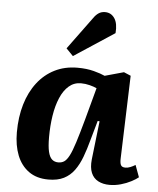

<svg xmlns="http://www.w3.org/2000/svg" viewBox="-56 -848 747 910"><g transform="rotate(5 317.5 -393.0)"><path d="M541 -117Q540 -95 545 -84.5Q550 -74 567 -74Q578 -74 590.5 -79Q603 -84 614 -91L635 -34Q623 -24 601 -12.5Q579 -1 552.5 6.5Q526 14 499 14Q468 14 445 2Q422 -10 411.5 -35Q401 -60 405 -99L426 -282L417 -283L391 -191Q379 -146 365 -108.5Q351 -71 331 -43.5Q311 -16 281.5 -1Q252 14 208 14Q152 14 114.5 -13Q77 -40 58.5 -87Q40 -134 40 -196Q40 -269 58 -329.5Q76 -390 110 -434Q144 -478 192 -502Q240 -526 300 -526Q344 -526 378 -517Q412 -508 431 -499L521 -524L554 -510ZM248 -71Q264 -71 276 -79Q288 -87 299.5 -109Q311 -131 324.5 -173.5Q338 -216 357 -285L398 -437Q386 -443 365 -448.5Q344 -454 323 -454Q290 -454 265.5 -433Q241 -412 225 -374.5Q209 -337 201.5 -288.5Q194 -240 194 -186Q194 -142 200 -117Q206 -92 218 -81.5Q230 -71 248 -71ZM353 -767Q364 -783 377 -791.5Q390 -800 407 -800Q436 -800 452.5 -775.5Q469 -751 465 -705L273 -579L240 -613Z"/></g></svg>

Font: Literata
Style: Bold Italic
Weight: 700
Italic angle: -2°
Designer: Latin by Veronika Burian and Jose Scaglione. Greek by Irene Vlachou. Cyrillic by Vera Evstafieva
Foundry: TypeTogether
Version: Version 3.103;gftools[0.9.29]